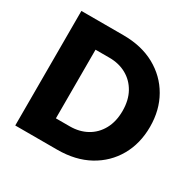

<svg xmlns="http://www.w3.org/2000/svg" viewBox="-155 -858 1020 1016"><g transform="rotate(30 355.5 -350.0)"><path d="M61.3 0V-700H317.7Q428.9 -700 510.7 -655Q592.4 -609.9 637.5 -531Q682.7 -452.2 682.7 -350.1Q682.7 -248 637.5 -168.9Q592.4 -89.9 510.7 -44.9Q428.9 0 317.7 0ZM228.7 -140.3H313.7Q371.8 -140.3 417.3 -165.5Q462.7 -190.7 488.7 -238Q514.7 -285.3 514.7 -350.2Q514.7 -415.5 488.7 -462.3Q462.7 -509.1 417.3 -534.4Q372 -559.7 313.7 -559.7H228.7Z"/></g></svg>

Font: MuseoModerno Thin
Style: Regular
Weight: 100
Designer: Pablo Cosgaya, Héctor Gatti, Marcela Romero, and the Authors of The MuseoModerno Project.
Foundry: Omnibus-Type Team
Version: Version 1.003